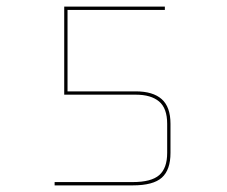

<svg xmlns="http://www.w3.org/2000/svg" viewBox="-20 -650 687 580"><path d="M145 -90V-100H381Q437 -100 461 -121Q485 -142 485 -188V-276Q485 -323 460.5 -343.5Q436 -364 390 -364H174V-630H478V-620H184V-374H390Q442 -374 468.5 -350.5Q495 -327 495 -276V-188Q495 -137 469 -113.5Q443 -90 381 -90Z"/></svg>

Font: Bungee Hairline
Style: Regular
Weight: 400
Designer: David Jonathan Ross
Foundry: David Jonathan Ross
Version: Version 1.001;PS 1.0;hotconv 1.0.72;makeotf.lib2.5.5900